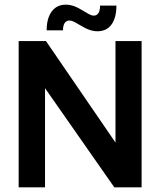

<svg xmlns="http://www.w3.org/2000/svg" viewBox="-20 -803 687 823"><path d="M587 -627V0H470L173 -425V0H60V-627H177L475 -192V-627ZM409 -779H479Q479 -727 458 -698Q437 -669 398 -669Q381 -669 363.5 -675Q346 -681 318 -698Q300 -709 292 -712Q284 -715 278 -715Q264 -715 257 -704Q250 -693 250 -673H180Q180 -724 201.5 -753.5Q223 -783 262 -783Q279 -783 296.5 -777Q314 -771 343 -753Q361 -742 368.5 -739Q376 -736 382 -736Q395 -736 402 -747Q409 -758 409 -779Z"/></svg>

Font: Blinker SemiBold
Style: Regular
Weight: 600
Designer: Juergen Huber
Foundry: supertype
Version: Version 1.015;PS 1.15;hotconv 1.0.88;makeotf.lib2.5.647800